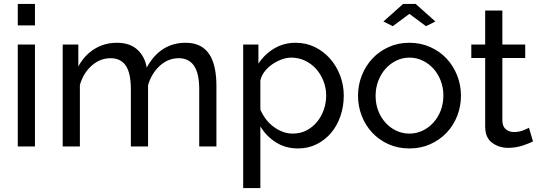

<svg xmlns="http://www.w3.org/2000/svg" viewBox="-20 -750 2760 983"><path d="M71 0V-522H159V0ZM71 -620V-730H159V-620Z M1088 0H1000V-292Q1000 -374 973.5 -413Q947 -452 895 -452Q841 -452 798.5 -413.5Q756 -375 738 -314V0H650V-292Q650 -376 624 -414Q598 -452 546 -452Q493 -452 450 -414.5Q407 -377 389 -315V0H301V-522H381V-410Q413 -468 464 -499.5Q515 -531 579 -531Q645 -531 683.5 -495.5Q722 -460 731 -404Q801 -531 930 -531Q975 -531 1005.5 -514.5Q1036 -498 1054 -468.5Q1072 -439 1080 -399Q1088 -359 1088 -312Z M1506 10Q1441 10 1391.5 -22Q1342 -54 1313 -103V213H1225V-522H1303V-424Q1334 -472 1383.5 -501.5Q1433 -531 1493 -531Q1547 -531 1592 -509Q1637 -487 1670 -449.5Q1703 -412 1721.5 -363Q1740 -314 1740 -261Q1740 -205 1723 -155.5Q1706 -106 1675 -69.5Q1644 -33 1601 -11.5Q1558 10 1506 10ZM1479 -66Q1518 -66 1549.5 -82.5Q1581 -99 1603.5 -126.5Q1626 -154 1638 -189Q1650 -224 1650 -261Q1650 -300 1636 -335.5Q1622 -371 1598 -397.5Q1574 -424 1541.5 -439.5Q1509 -455 1471 -455Q1447 -455 1421.5 -445.5Q1396 -436 1373.5 -420.5Q1351 -405 1334.5 -383.5Q1318 -362 1313 -338V-189Q1324 -163 1341 -140.5Q1358 -118 1380 -101.5Q1402 -85 1427 -75.5Q1452 -66 1479 -66Z M1943 -640 2044 -730H2108L2209 -640L2161 -616L2076 -679L1991 -616ZM2076 10Q2017 10 1968.5 -12Q1920 -34 1885.5 -71Q1851 -108 1832 -157Q1813 -206 1813 -260Q1813 -315 1832.5 -364Q1852 -413 1886.5 -450Q1921 -487 1969.5 -509Q2018 -531 2076 -531Q2134 -531 2183 -509Q2232 -487 2266.5 -450Q2301 -413 2320.5 -364Q2340 -315 2340 -260Q2340 -206 2321 -157Q2302 -108 2267 -71Q2232 -34 2183.5 -12Q2135 10 2076 10ZM1903 -259Q1903 -218 1916.5 -183Q1930 -148 1953.5 -122Q1977 -96 2008.5 -81Q2040 -66 2076 -66Q2112 -66 2143.5 -81Q2175 -96 2199 -122.5Q2223 -149 2236.5 -184.5Q2250 -220 2250 -261Q2250 -301 2236.5 -336.5Q2223 -372 2199 -398.5Q2175 -425 2143.5 -440Q2112 -455 2076 -455Q2040 -455 2008.5 -439.5Q1977 -424 1953.5 -397.5Q1930 -371 1916.5 -335.5Q1903 -300 1903 -259Z M2709 -26Q2701 -22 2688 -16.5Q2675 -11 2658.5 -5.5Q2642 0 2622.5 3.5Q2603 7 2582 7Q2534 7 2499 -19.5Q2464 -46 2464 -102V-453H2393V-522H2464V-696H2552V-522H2669V-453H2552V-129Q2554 -100 2571 -87Q2588 -74 2611 -74Q2637 -74 2658.5 -82.5Q2680 -91 2688 -96Z"/></svg>

Font: Boldmen Medium
Style: Regular
Weight: 400
Designer: Matt McInerney, Pablo Impallari, Rodrigo Fuenzalida
Foundry: LIVING CONCEPT
Version: Version 1.000